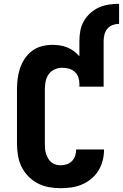

<svg xmlns="http://www.w3.org/2000/svg" viewBox="-20 -978 644 1006"><path d="M396 -764Q396 -791 401 -817.5Q406 -844 419.5 -867.5Q433 -891 453.5 -909.5Q474 -928 498.5 -939Q523 -950 550 -954Q577 -958 604 -958V-853Q587 -853 570.5 -847Q554 -841 543 -828Q532 -815 527.5 -798Q523 -781 523 -764ZM297 8Q266 8 235.5 2.5Q205 -3 177.5 -17.5Q150 -32 128 -54.5Q106 -77 92.5 -105Q79 -133 74 -164Q69 -195 69 -226V-509Q69 -537 72.5 -565.5Q76 -594 85 -620.5Q94 -647 109.5 -670.5Q125 -694 147.5 -711Q170 -728 198 -735.5Q226 -743 254 -743Q274 -743 294 -740Q314 -737 332.5 -729.5Q351 -722 367 -710Q383 -698 396 -683V-764H523V-524H396V-540Q396 -557 390 -574Q384 -591 370.5 -602.5Q357 -614 340 -618.5Q323 -623 305 -623Q285 -623 265.5 -614Q246 -605 234.5 -588Q223 -571 219 -550.5Q215 -530 215 -509V-226Q215 -212 216 -199Q217 -186 221 -173.5Q225 -161 231.5 -149Q238 -137 248 -128.5Q258 -120 271 -116Q284 -112 297 -112Q314 -112 329.5 -117Q345 -122 356.5 -133.5Q368 -145 373.5 -161Q379 -177 379 -193V-195H525V-191Q525 -163 517.5 -135Q510 -107 495 -83Q480 -59 457.5 -40.5Q435 -22 408.5 -11Q382 0 354 4Q326 8 297 8Z"/></svg>

Font: Iosevka Aile Heavy
Style: Regular
Weight: 900
Designer: Belleve Invis
Foundry: Belleve Invis
Version: Version 31.1.0; ttfautohint (v1.8.4)